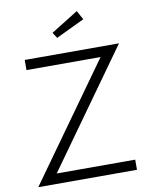

<svg xmlns="http://www.w3.org/2000/svg" viewBox="-103 -1054 883 1128"><g transform="rotate(-10 338.5 -489.5)"><path d="M621.1 0H32.2L525.4 -689.5H83.5V-750H646L152.8 -60.5H621.1ZM272 -878.4 434.6 -979.5 463.9 -925.8 293.9 -844.7Z"/></g></svg>

Font: Spartan MB
Style: Regular
Weight: 400
Designer: Matt Bailey, Mirko Velimirovic
Foundry: Matt Bailey
Version: Version 1.005